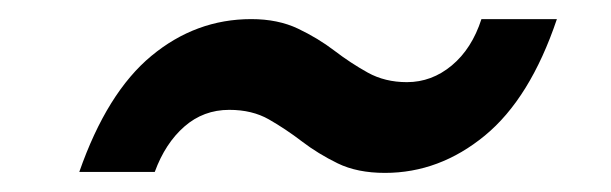

<svg xmlns="http://www.w3.org/2000/svg" viewBox="-20 -420 640 201"><path d="M383 -239Q354 -239 333.5 -249Q313 -259 296 -272Q279 -285 261.5 -295Q244 -305 220 -305Q193 -305 173 -287.5Q153 -270 142 -240H63Q92 -323 138.5 -361.5Q185 -400 243 -400Q271 -400 292 -390Q313 -380 330 -367Q347 -354 365 -344Q383 -334 406 -334Q432 -334 453 -351.5Q474 -369 484 -400H563Q535 -317 487.5 -278Q440 -239 383 -239Z"/></svg>

Font: Rethink Sans Medium
Style: Italic
Weight: 500
Italic angle: -10°
Designer: The Rethink Sans project authors (Hans Thiessen). DM Sans designed by Colophon Foundry.
Foundry: Rethink Communications LLC
Version: Version 1.001